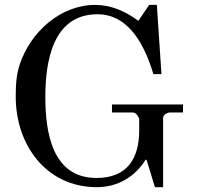

<svg xmlns="http://www.w3.org/2000/svg" viewBox="-20 -757 818 792"><path d="M379.9 15.1C463.9 15.1 537.1 -26.9 581.1 -99.1L585 -96.2L619.1 15.1H652.8V-270C652.8 -287.1 675.8 -293 679.2 -293H734.9V-326.2H441.9V-293H526.9C542 -293 549.8 -277.8 554.2 -267.1V-219.2C554.2 -102.1 503.9 -22.9 377.9 -22.9C194.8 -22.9 167 -211.9 167 -357.9C167 -501 196.8 -698.2 381.8 -698.2C516.1 -698.2 579.1 -562 612.8 -451.2H646L627 -736.8H595.2L550.8 -670.9C498 -710 439 -736.8 373 -736.8C229 -736.8 106.9 -625 62 -493.2C46.9 -448.2 44.9 -404.8 44.9 -357.9C44.9 -161.1 168.9 15.1 379.9 15.1Z"/></svg>

Font: MusGlyphs
Style: Regular
Weight: 400
Version: Version 2.1